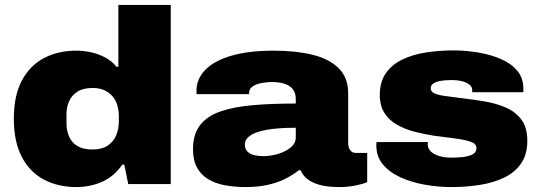

<svg xmlns="http://www.w3.org/2000/svg" viewBox="-20 -745 2188 777"><path d="M289 12Q215 12 158 -18Q101 -48 68.5 -109.5Q36 -171 36 -265Q36 -358 68.5 -419Q101 -480 158 -510Q215 -540 289 -540Q318 -540 348 -533.5Q378 -527 405.5 -512.5Q433 -498 451 -475H459V-725H671V0H499L483 -79H475Q441 -30 392.5 -9Q344 12 289 12ZM355 -140Q392 -140 415.5 -155.5Q439 -171 450 -197Q461 -223 461 -254V-274Q461 -297 455 -318Q449 -339 436 -354.5Q423 -370 403 -379.5Q383 -389 355 -389Q317 -389 294 -374.5Q271 -360 260 -336Q249 -312 249 -282V-246Q249 -216 260 -191.5Q271 -167 294 -153.5Q317 -140 355 -140Z M974 12Q928 12 889 4.5Q850 -3 821.5 -20.5Q793 -38 777 -67.5Q761 -97 761 -141Q761 -202 790 -239Q819 -276 873.5 -294.5Q928 -313 1004.5 -319.5Q1081 -326 1177 -326V-344Q1177 -369 1165 -384Q1153 -399 1131.5 -406Q1110 -413 1082 -413Q1063 -413 1041 -409.5Q1019 -406 1003.5 -396Q988 -386 988 -368V-364H776Q775 -368 775 -370.5Q775 -373 775 -377Q775 -425 810.5 -462Q846 -499 916 -519.5Q986 -540 1088 -540Q1177 -540 1244.5 -523.5Q1312 -507 1350.5 -469Q1389 -431 1389 -367V-165Q1389 -149 1397 -137.5Q1405 -126 1421 -126H1466V-8Q1451 -1 1420 5.5Q1389 12 1352 12Q1305 12 1273 3Q1241 -6 1222.5 -21.5Q1204 -37 1197 -56H1189Q1164 -36 1132.5 -20.5Q1101 -5 1062 3.5Q1023 12 974 12ZM1048 -113Q1065 -113 1087 -117.5Q1109 -122 1129.5 -131.5Q1150 -141 1163.5 -155Q1177 -169 1177 -189V-228Q1104 -228 1058.5 -219.5Q1013 -211 992 -196Q971 -181 971 -160Q971 -141 982.5 -130.5Q994 -120 1011.5 -116.5Q1029 -113 1048 -113Z M1807 12Q1753 12 1699.5 2.5Q1646 -7 1601.5 -27Q1557 -47 1530 -79Q1503 -111 1503 -156Q1503 -159 1503 -162.5Q1503 -166 1504 -170H1712Q1711 -167 1711 -164Q1711 -161 1711 -159Q1712 -142 1725 -130.5Q1738 -119 1759.5 -113Q1781 -107 1807 -107Q1824 -107 1848 -109Q1872 -111 1890 -119Q1908 -127 1908 -146Q1908 -164 1883 -172Q1858 -180 1819 -185Q1780 -190 1735 -196Q1696 -202 1657.5 -212Q1619 -222 1587 -240Q1555 -258 1536 -287.5Q1517 -317 1517 -361Q1517 -413 1541 -448Q1565 -483 1607 -503.5Q1649 -524 1702.5 -532.5Q1756 -541 1815 -541Q1865 -541 1915.5 -532.5Q1966 -524 2007.5 -506Q2049 -488 2073.5 -458.5Q2098 -429 2098 -386Q2098 -383 2098 -378.5Q2098 -374 2097 -372H1891V-380Q1891 -394 1879 -403Q1867 -412 1849 -416.5Q1831 -421 1812 -421Q1804 -421 1789.5 -420.5Q1775 -420 1759.5 -417Q1744 -414 1733.5 -407Q1723 -400 1723 -387Q1723 -373 1741 -366Q1759 -359 1789 -355.5Q1819 -352 1854 -347Q1896 -342 1941.5 -334.5Q1987 -327 2026.5 -310Q2066 -293 2090 -261Q2114 -229 2114 -175Q2114 -121 2089.5 -84.5Q2065 -48 2022 -27Q1979 -6 1923.5 3Q1868 12 1807 12Z"/></svg>

Font: Archivo SemiExpanded Black
Style: Regular
Weight: 900
Width: 6
Designer: Hector Gatti
Foundry: Omnibus-Type
Version: Version 2.001